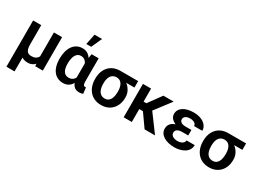

<svg xmlns="http://www.w3.org/2000/svg" viewBox="-42 -1603 3531 2629"><g transform="rotate(30 1723.5 -288.5)"><path d="M398.9 -528.3H528.3V0H408.2L398.9 -122.1ZM416 -245.6 468.3 -246.6Q468.3 -190.9 457.3 -144Q446.3 -97.2 424.3 -62.5Q402.3 -27.8 369.1 -8.8Q335.9 10.3 290.5 10.3Q254.9 10.3 226.1 -0.7Q197.3 -11.7 176.3 -34.9Q155.3 -58.1 141.6 -95.2L127.9 -225.1H198.7Q198.7 -184.1 205.6 -158Q212.4 -131.8 225.1 -117.7Q237.8 -103.5 254.6 -98.1Q271.5 -92.8 292.5 -92.8Q328.6 -92.8 352.5 -104Q376.5 -115.2 390.4 -135.7Q404.3 -156.2 410.2 -184.3Q416 -212.4 416 -245.6ZM70.3 -528.3H198.7V203.1H70.3Z M645 -249V-259.3Q645 -320.3 658.4 -371.3Q671.9 -422.4 698 -459.7Q724.1 -497.1 762.7 -517.6Q801.3 -538.1 851.6 -538.1Q887.2 -538.1 915.5 -525.4Q943.8 -512.7 965.1 -489Q986.3 -465.3 1001.5 -432.6Q1016.6 -399.9 1026.4 -359.1Q1036.1 -318.4 1041.5 -272V-246.1Q1035.2 -189.9 1021.2 -143.3Q1007.3 -96.7 984.6 -62.3Q961.9 -27.8 928.7 -9Q895.5 9.8 850.6 9.8Q800.8 9.8 762.5 -9.3Q724.1 -28.3 698 -63Q671.9 -97.7 658.4 -145Q645 -192.4 645 -249ZM774.4 -259.3V-249Q774.4 -215.3 780.3 -186.8Q786.1 -158.2 798.8 -137Q811.5 -115.7 832.3 -103.8Q853 -91.8 882.8 -91.8Q912.1 -91.8 932.9 -103Q953.6 -114.3 967.3 -134Q981 -153.8 989.3 -180.7Q997.6 -207.5 1002 -239.3V-274.4Q998.5 -308.6 990.5 -337.9Q982.4 -367.2 968.5 -389.4Q954.6 -411.6 933.6 -424.1Q912.6 -436.5 883.8 -436.5Q854 -436.5 833.3 -422.6Q812.5 -408.7 799.6 -384.3Q786.6 -359.9 780.5 -327.6Q774.4 -295.4 774.4 -259.3ZM994.6 -528.3H1106.4V-163.1Q1106.4 -143.1 1108.9 -130.1Q1111.3 -117.2 1116.2 -109.4Q1121.1 -101.6 1127.7 -98.4Q1134.3 -95.2 1143.1 -95.2Q1146.5 -95.2 1149.4 -95.9Q1152.3 -96.7 1154.8 -97.7L1166.5 -2.9Q1150.9 5.4 1136.7 7.8Q1122.6 10.3 1106 10.3Q1078.6 10.3 1056.2 1.5Q1033.7 -7.3 1017.3 -25.6Q1001 -43.9 990.7 -72.3Q980.5 -100.6 977.1 -140.1V-415ZM861.8 -613.3 896 -780.3H1014.2L939 -613.3Z M1205.1 -258.8V-269Q1205.1 -324.7 1221.4 -372.1Q1237.8 -419.4 1269.3 -454.6Q1300.8 -489.7 1346.4 -509Q1392.1 -528.3 1450.7 -528.3Q1462.4 -524.4 1473.4 -510.7Q1484.4 -497.1 1500.5 -482.4Q1516.6 -467.8 1544.4 -460Q1584.5 -443.4 1618.2 -412.1Q1651.9 -380.9 1671.9 -339.6Q1691.9 -298.3 1691.9 -250V-239.3Q1691.9 -188 1676 -142.8Q1660.2 -97.7 1629.4 -63.2Q1598.6 -28.8 1554.2 -9.3Q1509.8 10.3 1451.7 10.3Q1393.1 10.3 1347.2 -10Q1301.3 -30.3 1269.5 -66.7Q1237.8 -103 1221.4 -152.1Q1205.1 -201.2 1205.1 -258.8ZM1334.5 -269V-258.8Q1334.5 -224.1 1340.8 -193.8Q1347.2 -163.6 1361.1 -140.6Q1375 -117.7 1397.5 -104.7Q1419.9 -91.8 1451.7 -91.8Q1481.9 -91.8 1502.9 -104.7Q1523.9 -117.7 1537.1 -140.6Q1550.3 -163.6 1556.4 -193.8Q1562.5 -224.1 1562.5 -258.8V-269Q1562.5 -300.8 1556.4 -329.1Q1550.3 -357.4 1537.1 -379.4Q1523.9 -401.4 1502.7 -413.8Q1481.4 -426.3 1451.2 -426.3Q1419.9 -426.3 1397.5 -413.8Q1375 -401.4 1361.1 -379.4Q1347.2 -357.4 1340.8 -329.1Q1334.5 -300.8 1334.5 -269ZM1731 -528.3V-426.3H1450.7V-528.3Z M1935.5 -528.3V0H1806.6V-528.3ZM2292.5 -528.3 2045.9 -204.1H1909.7L1893.6 -322.3H1980L2129.9 -528.3ZM2137.7 0 1977.5 -226.6 2085.4 -293.9 2302.7 0Z M2579.6 -287.1H2696.8V-226.6H2604.5Q2571.8 -226.6 2548.3 -219.5Q2524.9 -212.4 2512.2 -197Q2499.5 -181.6 2499.5 -156.7Q2499.5 -143.1 2506.1 -130.4Q2512.7 -117.7 2526.1 -107.9Q2539.6 -98.1 2559.1 -92.3Q2578.6 -86.4 2604.5 -86.4Q2638.7 -86.4 2662.4 -96.2Q2686 -106 2698.5 -121.8Q2710.9 -137.7 2710.9 -156.2H2839.8Q2839.8 -113.3 2820.1 -81.8Q2800.3 -50.3 2767.3 -30Q2734.4 -9.8 2693.6 0Q2652.8 9.8 2610.8 9.8Q2559.6 9.8 2515.9 -1Q2472.2 -11.7 2439.5 -32.2Q2406.7 -52.7 2388.7 -82.3Q2370.6 -111.8 2370.6 -149.4Q2370.6 -182.6 2384.8 -208.3Q2398.9 -233.9 2425.8 -251.5Q2452.6 -269 2491.7 -278.1Q2530.8 -287.1 2579.6 -287.1ZM2696.8 -252H2579.6Q2535.2 -252 2498.5 -262.2Q2461.9 -272.5 2435.1 -290.8Q2408.2 -309.1 2394 -333Q2379.9 -356.9 2379.9 -383.8Q2379.9 -421.4 2396.5 -450Q2413.1 -478.5 2443.8 -498Q2474.6 -517.6 2517.1 -527.6Q2559.6 -537.6 2610.8 -537.6Q2655.8 -537.6 2695.8 -526.6Q2735.8 -515.6 2766.4 -494.9Q2796.9 -474.1 2814.2 -444.8Q2831.5 -415.5 2831.5 -377.9H2702.1Q2702.1 -397.5 2689.5 -411.6Q2676.8 -425.8 2654.5 -433.6Q2632.3 -441.4 2605 -441.4Q2571.3 -441.4 2550 -431.9Q2528.8 -422.4 2518.8 -407.5Q2508.8 -392.6 2508.8 -376Q2508.8 -362.3 2514.9 -350.8Q2521 -339.4 2532.7 -330.8Q2544.4 -322.3 2562.5 -317.9Q2580.6 -313.5 2604.5 -313.5H2696.8Z M2911.6 -258.8V-269Q2911.6 -324.7 2928 -372.1Q2944.3 -419.4 2975.8 -454.6Q3007.3 -489.7 3053 -509Q3098.6 -528.3 3157.2 -528.3Q3168.9 -524.4 3179.9 -510.7Q3190.9 -497.1 3207 -482.4Q3223.1 -467.8 3251 -460Q3291 -443.4 3324.7 -412.1Q3358.4 -380.9 3378.4 -339.6Q3398.4 -298.3 3398.4 -250V-239.3Q3398.4 -188 3382.6 -142.8Q3366.7 -97.7 3335.9 -63.2Q3305.2 -28.8 3260.7 -9.3Q3216.3 10.3 3158.2 10.3Q3099.6 10.3 3053.7 -10Q3007.8 -30.3 2976.1 -66.7Q2944.3 -103 2928 -152.1Q2911.6 -201.2 2911.6 -258.8ZM3041 -269V-258.8Q3041 -224.1 3047.4 -193.8Q3053.7 -163.6 3067.6 -140.6Q3081.5 -117.7 3104 -104.7Q3126.5 -91.8 3158.2 -91.8Q3188.5 -91.8 3209.5 -104.7Q3230.5 -117.7 3243.7 -140.6Q3256.8 -163.6 3262.9 -193.8Q3269 -224.1 3269 -258.8V-269Q3269 -300.8 3262.9 -329.1Q3256.8 -357.4 3243.7 -379.4Q3230.5 -401.4 3209.2 -413.8Q3188 -426.3 3157.7 -426.3Q3126.5 -426.3 3104 -413.8Q3081.5 -401.4 3067.6 -379.4Q3053.7 -357.4 3047.4 -329.1Q3041 -300.8 3041 -269ZM3437.5 -528.3V-426.3H3157.2V-528.3Z"/></g></svg>

Font: Roboto SemiBold
Style: Regular
Weight: 600
Designer: Christian Robertson
Foundry: Google
Version: Version 3.009; 2024